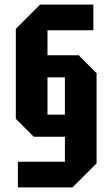

<svg xmlns="http://www.w3.org/2000/svg" viewBox="-20 -720 490 837"><path d="M58 97V-15H263V-124H127L49 -202V-594L155 -700H387V-588H187V-479H323L401 -401V-8L296 97ZM187 -220H263V-383H187Z"/></svg>

Font: Tektur Condensed SemiBold
Style: Regular
Weight: 600
Width: 3
Designer: Adam Jagosz
Foundry: Adam Jagosz
Version: Version 1.005;gftools[0.9.30]